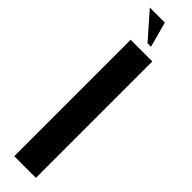

<svg xmlns="http://www.w3.org/2000/svg" viewBox="-298 -834 815 815"><g transform="rotate(45 110.0 -426.5)"><path d="M175 -699V0H45V-699ZM106 -739 6 -853H96L127 -739Z"/></g></svg>

Font: Moniqa Black Heading
Style: Regular
Weight: 900
Designer: Rajesh Rajput
Foundry: Rajesh Rajput
Version: Version 1.000